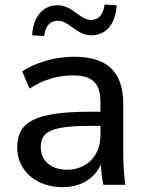

<svg xmlns="http://www.w3.org/2000/svg" viewBox="-20 -792 624 823"><path d="M249 10.3C327.6 10.3 385.3 -27.8 412.6 -86.9C413.6 -58.1 417 -28.8 423.3 0H516.6C510.7 -47.4 508.3 -95.2 508.3 -142.1V-346.7C508.3 -489.7 433.6 -548.8 296.4 -548.8C219.2 -548.8 130.4 -524.4 75.2 -485.4L106.9 -412.1C164.6 -450.7 228 -468.8 293.5 -468.8C373 -468.8 410.6 -437.5 410.6 -355V-313H365.2C125 -313 53.7 -267.1 53.7 -159.2C53.7 -62 133.3 10.3 249 10.3ZM268.1 -64.5C198.2 -64.5 154.8 -102.5 154.8 -161.6C154.8 -226.1 197.3 -252.4 366.2 -252.4H410.6V-211.9C410.6 -121.1 348.1 -64.5 268.1 -64.5ZM169.4 -637.7C174.3 -679.2 193.4 -703.1 227.5 -703.1C247.6 -703.1 264.2 -693.4 287.1 -676.8C316.4 -654.8 341.3 -640.6 372.1 -640.6C433.1 -640.6 475.6 -687.5 480 -769.5L428.2 -772.5C422.9 -730 403.8 -706.5 370.1 -706.5C350.1 -706.5 332.5 -717.8 309.1 -734.4C280.8 -756.3 257.3 -769.5 226.1 -769.5C165.5 -769.5 122.1 -722.7 117.7 -640.6Z"/></svg>

Font: Winston
Style: Regular
Weight: 400
Designer: Vernon Adams, Kim Jin-seong, David Berlow, Cristiano Sobral
Foundry: The Winston Project Authors
Version: Version 3.004